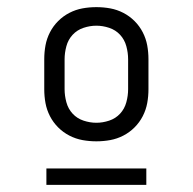

<svg xmlns="http://www.w3.org/2000/svg" viewBox="-20 -713 540 538"><path d="M250 -317Q230 -317 211 -320.5Q192 -324 174.5 -333Q157 -342 143 -356Q129 -370 120 -387.5Q111 -405 107.5 -424Q104 -443 104 -463V-547Q104 -567 107.5 -586Q111 -605 120 -622.5Q129 -640 143 -654Q157 -668 174.5 -677Q192 -686 211 -689.5Q230 -693 250 -693Q270 -693 289 -689.5Q308 -686 325.5 -677Q343 -668 357 -654Q371 -640 380 -622.5Q389 -605 392.5 -586Q396 -567 396 -547V-463Q396 -443 392.5 -424Q389 -405 380 -387.5Q371 -370 357 -356Q343 -342 325.5 -333Q308 -324 289 -320.5Q270 -317 250 -317ZM250 -369Q268 -369 286 -375Q304 -381 316.5 -394.5Q329 -408 334 -426.5Q339 -445 339 -463V-547Q339 -565 334 -583.5Q329 -602 316.5 -615.5Q304 -629 286 -635Q268 -641 250 -641Q232 -641 214 -635Q196 -629 183.5 -615.5Q171 -602 166 -583.5Q161 -565 161 -547V-463Q161 -445 166 -426.5Q171 -408 183.5 -394.5Q196 -381 214 -375Q232 -369 250 -369ZM110 -195V-241H390V-195Z"/></svg>

Font: Iosevka Light
Style: Regular
Weight: 300
Monospace: yes
Designer: Belleve Invis
Foundry: Belleve Invis
Version: Version 32.5.0; ttfautohint (v1.8.4)